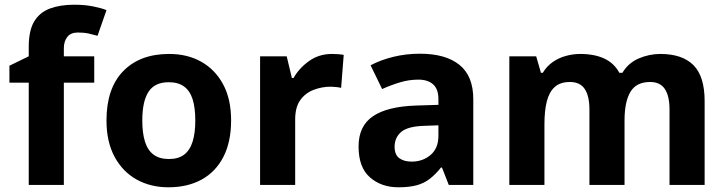

<svg xmlns="http://www.w3.org/2000/svg" viewBox="-20 -785 3086 815"><path d="M380 -434H251V0H102V-434H20V-506L102 -546V-586Q102 -656 125.5 -694.5Q149 -733 192.5 -749Q236 -765 295 -765Q339 -765 374.5 -758Q410 -751 432 -742L394 -633Q377 -638 357 -642.5Q337 -647 311 -647Q280 -647 265.5 -628Q251 -609 251 -580V-546H380Z M961 -273.8Q961 -183 928.5 -119.5Q896 -56 836.3 -23Q776.7 10 694.6 10Q619 10 559.7 -23.1Q500.4 -56.2 466.2 -119.8Q432 -183.4 432 -274Q432 -410 503 -483Q574 -556 698 -556Q775.4 -556 834.2 -523Q893 -490 927 -427.3Q961 -364.5 961 -273.8ZM584 -273.8Q584 -220 595.5 -183.5Q607 -147 632 -128.5Q657 -110 697 -110Q737 -110 761.5 -128.5Q786 -147 797.5 -183.5Q809 -220 809 -273.6Q809 -328 797.5 -364Q786 -400 761 -418Q736.1 -436 696.3 -436Q637 -436 610.5 -395.5Q584 -355 584 -273.8Z M1389 -556Q1400 -556 1415 -555Q1430 -554 1439 -552L1428 -412Q1421 -414 1407.5 -415.5Q1394 -417 1384 -417Q1346 -417 1311 -403.5Q1276 -390 1254.5 -360Q1233 -330 1233 -278V0H1084V-546H1197L1219 -454H1226Q1250 -496 1292 -526Q1334 -556 1389 -556Z M1762 -557Q1872 -557 1930.5 -509.5Q1989 -462 1989 -364V0H1885L1856 -74H1852Q1829 -45 1804.5 -26Q1780 -7 1748.5 1.5Q1717 10 1671 10Q1598 10 1550 -32.5Q1502 -75 1502 -163Q1502 -250 1563 -291.5Q1624 -333 1746 -337L1841 -340V-364Q1841 -407 1818.5 -427Q1796 -447 1756 -447Q1716 -447 1678 -435.5Q1640 -424 1602 -407L1553 -508Q1597 -531 1650.5 -544Q1704 -557 1762 -557ZM1783 -251Q1711 -249 1683 -225Q1655 -201 1655 -162Q1655 -128 1675 -113.5Q1695 -99 1727 -99Q1775 -99 1808 -127.5Q1841 -156 1841 -208V-253Z M2783 -556Q2876 -556 2923.5 -508.5Q2971 -461 2971 -356V0H2822V-319.4Q2822 -377.7 2802 -407.4Q2782 -437 2739.8 -437Q2681 -437 2656 -395Q2631 -353 2631 -273.5V0H2482V-319.4Q2482 -377.7 2462 -407.4Q2442 -437 2399.5 -437Q2358.5 -437 2335 -416Q2311.5 -395.1 2301.2 -355Q2291 -315 2291 -256.8V0H2142V-546H2256L2276.2 -476H2284Q2301 -504 2326 -521.5Q2350.9 -539 2381.5 -547.5Q2412 -556 2443 -556Q2503 -556 2545 -536.5Q2587 -517 2609 -476H2622Q2647 -518 2691.5 -537Q2736 -556 2783 -556Z"/></svg>

Font: Noto Sans Canadian Aboriginal
Style: Regular
Weight: 400
Designer: Monotype Design Team, Typotheque's Kevin King
Foundry: Monotype Imaging Inc.
Version: Version 2.002